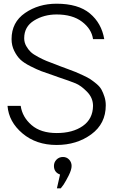

<svg xmlns="http://www.w3.org/2000/svg" viewBox="-20 -780 662 1046"><path d="M288.1 9.8Q177.2 9.8 102.5 -53.2Q27.8 -116.2 21 -203.1H92.8Q101.6 -142.1 151.9 -98.6Q202.1 -55.2 289.1 -55.2Q376 -55.2 430.9 -93.5Q485.8 -131.8 486.8 -203.1Q486.8 -247.1 453.9 -280.5Q420.9 -314 391.8 -325.9Q362.8 -337.9 296.9 -359.9Q281.7 -364.7 273.9 -368.2Q229 -383.3 205.6 -392.1Q182.1 -400.9 145.5 -419.4Q108.9 -438 90.3 -456.1Q71.8 -474.1 57.4 -503.2Q43 -532.2 43 -566.9Q43 -658.7 116.5 -709.2Q189.9 -759.8 288.1 -759.8Q406.2 -759.8 469.7 -706.8Q533.2 -653.8 547.9 -566.9H486.8Q479 -622.1 427 -661.6Q375 -701.2 288.1 -701.2Q219.2 -701.2 165.5 -668Q111.8 -634.8 111.8 -571.8Q111.8 -548.8 122.8 -529.3Q133.8 -509.8 147.5 -496.8Q161.1 -483.9 188.5 -469.5Q215.8 -455.1 233.4 -448Q251 -440.9 285.2 -428.2Q299.3 -423.3 306.2 -419.9Q318.4 -415 347.7 -404.5Q377 -394 391.4 -387.9Q405.8 -381.8 431.9 -369.9Q458 -357.9 472.4 -348.4Q486.8 -338.9 505.4 -323.5Q523.9 -308.1 533 -291.5Q542 -274.9 549.1 -252.9Q556.2 -231 556.2 -206.1Q556.2 -106 477.1 -48.1Q397.9 9.8 288.1 9.8ZM307.1 170.9Q273.9 158.7 273.9 124Q273.9 104 287.8 89.6Q301.8 75.2 323.2 75.2Q343.3 75.2 356.7 89.6Q370.1 104 370.1 124Q370.1 144 355 174.6Q339.8 205.1 326.2 226.1L311 246.1H290Z"/></svg>

Font: Oakes Grotesk
Style: Light
Weight: 300
Designer: Samuel Oakes
Foundry: Samuel Oakes
Version: Version 1.0 | wf-rip DC20170320